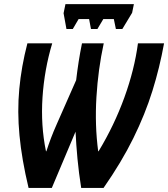

<svg xmlns="http://www.w3.org/2000/svg" viewBox="-20 -928 830 948"><path d="M121.1 0Q87.4 -140.6 76.2 -259.3Q64.9 -377.9 75.2 -488.5Q85.4 -599.1 115.2 -713.9H237.8Q199.2 -585.9 189.9 -447.3Q180.7 -308.6 207 -181.2H209Q219.7 -214.4 231.9 -246.6Q244.1 -278.8 259.8 -314L356 -532.2Q361.3 -577.6 368.4 -623.3Q375.5 -668.9 384.8 -713.9H492.2Q464.4 -586.4 456.1 -448Q447.8 -309.6 464.8 -181.2H466.8Q543.9 -308.6 594 -446.5Q644 -584.5 661.1 -713.9H790Q768.6 -595.2 732.7 -479.7Q696.8 -364.3 638.4 -245.8Q580.1 -127.4 491.2 0H380.9Q369.1 -74.2 362.5 -144.3Q356 -214.4 353 -277.8L235.8 0ZM308.1 -784.7 293.9 -862.8 303.2 -907.7H641.1L632.3 -864.7L584 -784.7H552.2L542 -834H490.2L460.9 -784.7H429.2L419.9 -834H368.2L339.4 -784.7Z"/></svg>

Font: Open Sans Condensed
Style: Bold Italic
Weight: 700
Width: 3
Italic angle: -12°
Designer: Monotype Design Team
Foundry: Monotype Imaging Inc.
Version: Version 3.003; ttfautohint (v1.8.4)